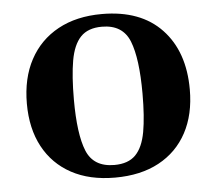

<svg xmlns="http://www.w3.org/2000/svg" viewBox="-47 -639 794 705"><g transform="rotate(-5 350.5 -286.5)"><path d="M349.6 14.2Q255.9 14.2 189 -22.2Q122.1 -58.6 86.2 -125.5Q50.3 -192.4 50.3 -284.2Q50.3 -377.9 86.9 -446Q123.5 -514.2 191.4 -551.3Q259.3 -588.4 353 -588.4Q495.7 -588.4 573.3 -506.3Q650.9 -424.3 650.9 -284.2Q650.9 -192.4 615 -125.5Q579.1 -58.6 511.7 -22.2Q444.3 14.2 349.6 14.2ZM351.1 -32.2Q402.3 -32.2 429.4 -59.8Q456.5 -87.4 466.6 -143.3Q476.6 -199.2 476.6 -284.2Q476.6 -414.1 451.2 -478Q425.8 -542 349.1 -542Q297.9 -542 270.8 -513.7Q243.7 -485.4 233.6 -428Q223.6 -370.6 223.6 -284.2Q223.6 -156.7 249 -94.5Q274.4 -32.2 351.1 -32.2Z"/></g></svg>

Font: Gelasio
Style: Regular
Weight: 400
Designer: Eben Sorkin
Foundry: Eben Sorkin
Version: Version 1.008